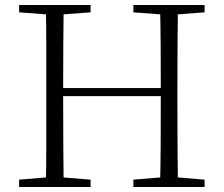

<svg xmlns="http://www.w3.org/2000/svg" viewBox="-20 -743 889 763"><path d="M56 0V-29L188 -40H206L340 -29V0ZM162 0Q164 -83 164 -166Q164 -249 164 -333V-390Q164 -474 164 -557.5Q164 -641 162 -723H233Q232 -641 231.5 -557.5Q231 -474 231 -390V-368Q231 -258 231.5 -170.5Q232 -83 233 0ZM198 -361V-393H653V-361ZM510 0V-29L643 -40H662L793 -29V0ZM616 0Q618 -83 618.5 -170.5Q619 -258 619 -368V-390Q619 -474 618.5 -557.5Q618 -641 616 -723H687Q686 -641 685.5 -557.5Q685 -474 685 -390V-333Q685 -249 685.5 -166Q686 -83 687 0ZM56 -694V-723H340V-694L206 -684H188ZM510 -694V-723H793V-694L662 -684H643Z"/></svg>

Font: Noto Serif TC
Style: Regular
Weight: 200
Designer: Ryoko NISHIZUKA 西塚涼子 (kana & ideographs); Frank Grießhammer (Latin, Greek & Cyrillic); Wenlong ZHANG 张文龙 (bopomofo); San
Foundry: Adobe
Version: Version 2.001;hotconv 1.1.0;makeotfexe 2.6.0